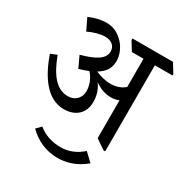

<svg xmlns="http://www.w3.org/2000/svg" viewBox="-182 -769 1037 1084"><g transform="rotate(30 336.5 -227.0)"><path d="M236 -83C309 -83 361 -126 361 -201C361 -241 351 -276 326 -311C358 -288 394 -274 431 -274C450 -274 468 -277 484 -284V-37L548 6H558V-555H673V-564L637 -623H373V-612L408 -555H484V-371C459 -349 427 -339 391 -339C358 -339 323 -349 294 -362C339 -389 359 -422 359 -467C359 -504 343 -544 316 -574C282 -611 245 -627 203 -627C167 -627 129 -618 91 -601L127 -526C165 -544 203 -555 236 -555C275 -555 303 -534 303 -497C303 -449 253 -420 160 -394L194 -321C217 -328 237 -335 254 -342C281 -314 297 -273 297 -235C297 -192 267 -158 219 -158C143 -158 93 -225 53 -332L12 -315C55 -192 125 -83 236 -83ZM342 173C395 173 458 158 520 106L467 56C428 91 381 112 327 112C275 112 220 96 181 62L151 92C200 141 265 173 342 173Z"/></g></svg>

Font: Noto Serif Devanagari SemiCondensed
Style: Regular
Weight: 400
Width: 4
Designer: Universal Thirst, Indian Type Foundry and the Monotype Design Team
Foundry: Monotype Imaging Inc.
Version: Version 2.004